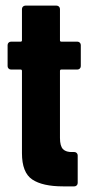

<svg xmlns="http://www.w3.org/2000/svg" viewBox="-20 -662 318 682"><path d="M58 -118V-410Q58 -415 53 -415H19Q14 -415 10.5 -418.5Q7 -422 7 -427V-502Q7 -507 10.5 -510.5Q14 -514 19 -514H53Q58 -514 58 -519V-630Q58 -635 61.5 -638.5Q65 -642 70 -642H181Q186 -642 189.5 -638.5Q193 -635 193 -630V-519Q193 -514 198 -514H255Q260 -514 263.5 -510.5Q267 -507 267 -502V-427Q267 -422 263.5 -418.5Q260 -415 255 -415H198Q193 -415 193 -410V-172Q193 -143 204 -132Q215 -121 238 -122H244Q249 -122 252.5 -118.5Q256 -115 256 -110V-12Q256 -7 252.5 -3.5Q249 0 244 0H204Q131 0 94.5 -24.5Q58 -49 58 -118Z"/></svg>

Font: Barlow Condensed
Style: Bold
Weight: 700
Width: 3
Designer: Jeremy Tribby
Foundry: Tribby Type
Version: Version 1.500